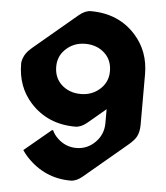

<svg xmlns="http://www.w3.org/2000/svg" viewBox="-53 -795 737 852"><g transform="rotate(5 315.0 -368.5)"><path d="M216.8 -564.9Q185.5 -534.2 185.5 -488.8Q185.5 -439.9 217.3 -409.7Q252 -377 304.7 -377Q357.4 -377 393.6 -412.6Q424.8 -443.4 424.8 -488.8Q424.8 -537.6 393.1 -567.9Q358.4 -600.6 305.7 -600.6Q252.9 -600.6 216.8 -564.9ZM293 9.8Q176.8 9.8 95.2 -77.6Q82 -91.8 72.3 -106.9L191.4 -206.1H196.3Q205.1 -186.5 221.7 -170.9Q257.3 -136.7 305.7 -136.7Q354 -136.7 389.4 -171.9Q424.8 -207 424.8 -258.3V-319.8L345.2 -252.9Q318.4 -230.5 293 -230.5Q169.9 -230.5 92.8 -315.4Q29.3 -385.3 29.3 -488.8Q29.3 -503.9 40 -525.4Q48.8 -543 75.7 -565.4L265.1 -724.6Q292 -747.1 317.4 -747.1Q441.4 -747.1 517.6 -662.1Q581.1 -591.3 581.1 -488.8V-263.7Q581.1 -233.4 570.3 -211.9Q561.5 -194.3 534.7 -171.9L345.2 -12.7Q318.4 9.8 293 9.8Z"/></g></svg>

Font: Gothica
Style: Bold
Weight: 700
Designer: Wojciech Kalinowski "wmk69" (wmk69@o2.pl)
Foundry: Wojciech Kalinowski "wmk69" (wmk69@o2.pl)
Version: Version 2.1.0; 2021-05-14